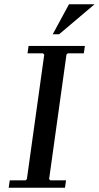

<svg xmlns="http://www.w3.org/2000/svg" viewBox="-20 -887 467 907"><path d="M300 -635 294 -629 212 -41 218 -35H292L287 0H21L26 -35H101L107 -41L189 -629L183 -635H110L115 -670H381L376 -635ZM427 -867 259 -725H229L306 -867Z"/></svg>

Font: Brygada 1918 Medium
Style: Italic
Weight: 500
Italic angle: -8°
Designer: Mateusz Machalski | Borys Kosmynka | Przemek Hoffer
Foundry: NIEPODLEGLA 2018
Version: Version 3.006